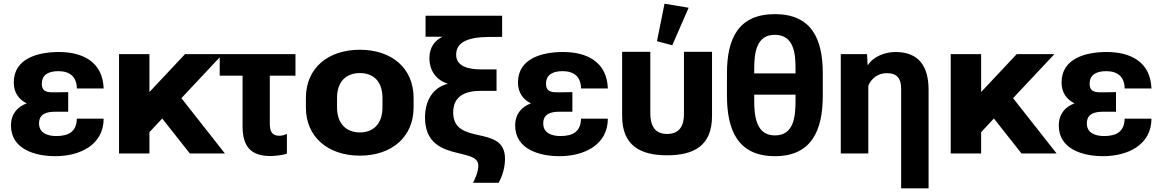

<svg xmlns="http://www.w3.org/2000/svg" viewBox="-20 -833 6289 1042"><path d="M280.8 14.6C411.6 14.6 542.5 -45.4 542.5 -189H397C395.5 -119.1 353.5 -94.7 285.2 -94.7C236.3 -94.7 191.9 -111.8 191.9 -163.1C191.9 -215.8 233.4 -226.6 280.3 -226.6H350.1V-333L280.3 -332C241.7 -331.5 207 -331.5 207 -378.4C207 -429.7 246.6 -446.8 297.4 -446.8C359.9 -446.8 396.5 -415 397 -353H542.5C537.6 -497.6 428.7 -550.8 299.3 -550.8C188 -550.8 54.7 -517.1 54.7 -385.3C54.7 -330.1 82.5 -293 125 -272C74.7 -253.4 39.6 -214.8 39.6 -151.9C39.6 -23.4 169.9 14.6 280.8 14.6Z M1188.5 -539.1H983.9L791 -333.5V-539.1H626V0H791V-115.7L860.4 -189.9L1010.3 0H1200.7L964.4 -300.3Z M1172.4 -422.4H1296.4V-149.4C1296.4 -39.6 1338.9 13.7 1447.8 13.7C1470.7 13.7 1518.6 8.8 1537.1 0.5V-106C1524.4 -100.1 1509.3 -96.2 1495.1 -96.2C1454.1 -96.2 1444.3 -124 1444.3 -161.6V-422.4H1583.5V-539.1H1172.4Z M1933.1 11.7C2103 11.7 2224.6 -86.9 2224.6 -250.5V-301.3C2224.6 -465.8 2103 -563 1933.1 -563C1762.7 -563 1640.1 -465.8 1640.1 -301.3V-250.5C1640.1 -86.9 1762.7 11.7 1933.1 11.7ZM1933.1 -114.3C1863.8 -114.3 1809.1 -157.2 1809.1 -250.5V-301.3C1809.1 -395.5 1863.8 -436.5 1933.1 -436.5C2002.9 -436.5 2055.7 -395 2055.7 -301.3V-250.5C2055.7 -157.7 2002.9 -114.3 1933.1 -114.3Z M2686 159.2C2708 119.6 2720.7 73.7 2720.7 28.3C2720.7 -162.6 2439.5 -36.6 2439.5 -223.6C2439.9 -314 2508.8 -339.8 2586.4 -339.8H2674.8V-456.5H2589.8C2522 -456.5 2455.6 -472.7 2455.6 -536.1C2455.6 -647.9 2628.4 -630.9 2705.1 -632.8V-747.6H2289.6V-633.8H2381.8C2339.4 -613.8 2310.5 -575.2 2310.5 -518.1C2310.5 -448.2 2348.1 -398.4 2410.6 -378.4C2326.2 -357.4 2286.6 -283.2 2286.6 -195.3C2286.6 51.8 2575.7 -38.6 2575.7 64.9C2575.7 97.2 2562.5 128.4 2547.4 159.2Z M3017.1 14.6C3147.9 14.6 3278.8 -45.4 3278.8 -189H3133.3C3131.8 -119.1 3089.8 -94.7 3021.5 -94.7C2972.7 -94.7 2928.2 -111.8 2928.2 -163.1C2928.2 -215.8 2969.7 -226.6 3016.6 -226.6H3086.4V-333L3016.6 -332C2978 -331.5 2943.4 -331.5 2943.4 -378.4C2943.4 -429.7 2982.9 -446.8 3033.7 -446.8C3096.2 -446.8 3132.8 -415 3133.3 -353H3278.8C3273.9 -497.6 3165 -550.8 3035.6 -550.8C2924.3 -550.8 2791 -517.1 2791 -385.3C2791 -330.1 2818.8 -293 2861.3 -272C2811 -253.4 2775.9 -214.8 2775.9 -151.9C2775.9 -23.4 2906.2 14.6 3017.1 14.6Z M3600.1 9.8C3745.1 9.8 3844.2 -41.5 3844.2 -203.1V-551.8H3691.9V-213.4C3691.9 -151.4 3668.5 -106 3600.1 -106C3530.3 -106 3509.3 -155.8 3509.3 -218.3V-551.8H3356.4V-203.1C3356.4 -42.5 3455.6 9.8 3600.1 9.8ZM3628.4 -587.4 3717.3 -791 3586.4 -813 3545.4 -609.4Z M4185.5 14.6C4385.7 14.6 4445.3 -127 4445.3 -314V-436C4445.3 -623.5 4382.8 -756.3 4185.5 -756.3C3987.8 -756.3 3925.3 -624.5 3925.3 -436V-314C3925.3 -126 3984.9 14.6 4185.5 14.6ZM4185.5 -98.1C4085.4 -98.1 4073.2 -198.7 4073.2 -286.6V-319.3H4297.4V-286.6C4297.4 -196.8 4287.1 -98.1 4185.5 -98.1ZM4073.2 -434.6V-461.4C4073.2 -547.4 4085.9 -644 4184.6 -644C4289.1 -644 4297.4 -541.5 4297.4 -461.4V-434.6Z M4870.6 189H5019.5V-345.2C5019.5 -469.2 4969.7 -550.8 4839.4 -550.8C4785.6 -550.8 4721.7 -527.8 4691.4 -481.4H4688.5L4685.5 -539.1H4543V0H4692.4V-368.2C4709 -408.2 4746.1 -436 4791.5 -436C4850.1 -436 4870.6 -406.2 4870.6 -350.6Z M5702.1 -539.1H5497.6L5304.7 -333.5V-539.1H5139.6V0H5304.7V-115.7L5374 -189.9L5523.9 0H5714.4L5478 -300.3Z M5967.3 14.6C6098.1 14.6 6229 -45.4 6229 -189H6083.5C6082 -119.1 6040 -94.7 5971.7 -94.7C5922.9 -94.7 5878.4 -111.8 5878.4 -163.1C5878.4 -215.8 5919.9 -226.6 5966.8 -226.6H6036.6V-333L5966.8 -332C5928.2 -331.5 5893.6 -331.5 5893.6 -378.4C5893.6 -429.7 5933.1 -446.8 5983.9 -446.8C6046.4 -446.8 6083 -415 6083.5 -353H6229C6224.1 -497.6 6115.2 -550.8 5985.8 -550.8C5874.5 -550.8 5741.2 -517.1 5741.2 -385.3C5741.2 -330.1 5769 -293 5811.5 -272C5761.2 -253.4 5726.1 -214.8 5726.1 -151.9C5726.1 -23.4 5856.4 14.6 5967.3 14.6Z"/></svg>

Font: Winston ExtraBold
Style: Regular
Weight: 800
Designer: Vernon Adams, Kim Jin-seong, David Berlow, Cristiano Sobral
Foundry: The Winston Project Authors
Version: Version 3.004